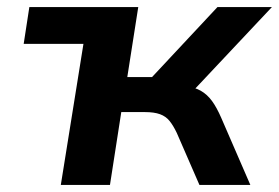

<svg xmlns="http://www.w3.org/2000/svg" viewBox="-20 -523 789 543"><path d="M152 0 216 -399H47L63 -503H371L340 -305H410L595 -503H749L512 -251L500 -280Q529 -277 547.5 -266.5Q566 -256 579.5 -237.5Q593 -219 606 -189L688 0H544L480 -147Q470 -168 459.5 -181Q449 -194 432.5 -200Q416 -206 390 -206H323L291 0Z"/></svg>

Font: Nunito Sans 6pt
Style: Bold Italic
Weight: 700
Italic angle: -9°
Version: Version 3.101;gftools[0.9.27]